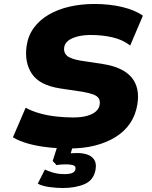

<svg xmlns="http://www.w3.org/2000/svg" viewBox="-20 -736 766 966"><path d="M330 11Q273 11 219.5 5Q166 -1 121.5 -13.5Q77 -26 45 -45L109 -194Q140 -177 179 -166Q218 -155 261.5 -150Q305 -145 347 -145Q389 -145 417.5 -153Q446 -161 462 -175Q478 -189 481 -207Q485 -229 476.5 -241.5Q468 -254 448.5 -261Q429 -268 397 -274L283 -291Q179 -307 140.5 -364.5Q102 -422 114 -506Q122 -558 151 -597Q180 -636 225.5 -662.5Q271 -689 329.5 -702.5Q388 -716 455 -716Q532 -716 596 -700.5Q660 -685 699 -657L635 -507Q598 -536 546.5 -548Q495 -560 437 -560Q400 -560 370.5 -552.5Q341 -545 323.5 -531.5Q306 -518 303 -498Q299 -472 316.5 -456Q334 -440 385 -431L497 -414Q599 -398 642 -346.5Q685 -295 671 -210Q662 -156 634 -115Q606 -74 560.5 -46Q515 -18 457 -3.5Q399 11 330 11ZM296 210Q264 210 228 205Q192 200 170 188L206 117Q222 125 247.5 132.5Q273 140 305 140Q329 140 343 134.5Q357 129 360 114Q362 100 348.5 95.5Q335 91 317 91Q309 91 292.5 91.5Q276 92 265 95L245 74L275 -20H352L327 66L297 43Q308 38 329.5 36Q351 34 371 34Q395 34 417.5 41Q440 48 453 66Q466 84 461 116Q452 170 406 190Q360 210 296 210Z"/></svg>

Font: Nunito Sans 6pt Black
Style: Italic
Weight: 900
Italic angle: -9°
Version: Version 3.101;gftools[0.9.27]